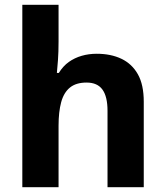

<svg xmlns="http://www.w3.org/2000/svg" viewBox="-20 -780 690 800"><path d="M224 -607Q224 -563 221.5 -529.5Q219 -496 217 -476H225Q243 -505 267 -522Q291 -539 320.5 -547.5Q350 -556 383 -556Q442 -556 486 -535Q530 -514 554.5 -470.5Q579 -427 579 -356V0H428V-318Q428 -377.5 406.9 -406.7Q385.8 -436 340.7 -436Q297 -436 271.4 -415.2Q245.8 -394.4 234.9 -354.2Q224 -314.1 224 -255.9V0H73V-760H224Z"/></svg>

Font: Noto Sans Lao UI
Style: Regular
Weight: 400
Designer: Monotype Design Team
Foundry: Monotype Imaging Inc.
Version: Version 2.000